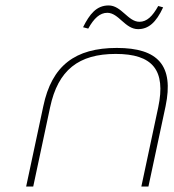

<svg xmlns="http://www.w3.org/2000/svg" viewBox="-20 -685 640 705"><path d="M139 -295 76 0H102L164 -291C193 -428 269 -487 405 -487C540 -487 590 -428 561 -291L499 0H525L588 -295C619 -444 561 -509 409 -509C256 -509 170 -444 139 -295ZM285 -585 304 -580C325 -618 347 -638 374 -638C416 -638 439 -578 487 -578C525 -578 553 -602 579 -658L561 -663C540 -625 519 -605 492 -605C450 -605 426 -665 379 -665C334 -665 309 -633 285 -585Z"/></svg>

Font: LT Wave Mono Thin
Style: Italic
Weight: 100
Designer: Daniel Lyons
Version: Version 2.5 (Glyphs App)